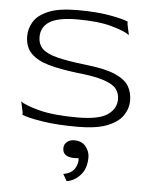

<svg xmlns="http://www.w3.org/2000/svg" viewBox="-52 -521 634 806"><g transform="rotate(5 265.0 -118.5)"><path d="M284 10Q196 10 134.5 0Q73 -10 50 -20V-30L40 -76Q58 -61 119 -45Q180 -29 280 -29Q371 -29 407.5 -54.5Q444 -80 444 -120Q444 -144 430.5 -162.5Q417 -181 377.5 -194.5Q338 -208 259 -216Q193 -224 144 -237.5Q95 -251 68 -278Q41 -305 41 -351Q41 -383 58.5 -412Q76 -441 120 -459.5Q164 -478 243 -478Q322 -478 378 -468Q434 -458 456 -448V-438L466 -392Q447 -407 391 -423Q335 -439 246 -439Q164 -439 128.5 -416.5Q93 -394 93 -352Q93 -322 111.5 -303Q130 -284 175 -272.5Q220 -261 299 -252Q380 -243 422.5 -224Q465 -205 480 -178.5Q495 -152 495 -119Q495 -85 475 -55.5Q455 -26 409 -8Q363 10 284 10ZM258.9 241.2 242.4 212.3Q277.1 206.5 290.8 183.7Q304.4 161 300.3 140.3Q292 142 283.7 142Q233.3 142 233.3 104.8Q233.3 87.5 246.1 77.5Q258.9 67.6 275.5 67.6Q308.5 67.6 325.1 88.7Q341.6 109.8 341.6 133.7Q341.6 181.7 316 209.4Q290.4 237 258.9 241.2Z"/></g></svg>

Font: Red Rose Light
Style: Regular
Weight: 300
Designer: Jaikishan Patel
Version: Version 1.001; ttfautohint (v1.8.3)